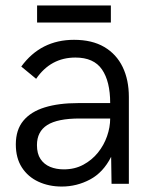

<svg xmlns="http://www.w3.org/2000/svg" viewBox="-20 -674 552 704"><path d="M206.5 10Q159 10 120.8 -7.8Q82.5 -25.5 60.2 -60Q38 -94.5 38 -144.5Q38 -198 65.5 -231.2Q93 -264.5 144 -280.2Q195 -296 266.5 -296H384Q384 -375.5 354 -419.2Q324 -463 256.5 -463Q166 -463 112.5 -385L58 -430Q129.5 -528 251.5 -528Q317.5 -528 362.2 -501.8Q407 -475.5 429.8 -428.2Q452.5 -381 452.5 -318.5V0H389L387.5 -99Q358.5 -41.5 310 -15.8Q261.5 10 206.5 10ZM214 -53Q254 -53 285.5 -70Q317 -87 339 -114.2Q361 -141.5 372.5 -174.5Q384 -207.5 384 -239.5H272.5Q191 -239.5 153.2 -215.5Q115.5 -191.5 115.5 -142Q115.5 -110.5 128.5 -91Q141.5 -71.5 163.8 -62.2Q186 -53 214 -53ZM386.5 -591.5H116V-654H386.5Z"/></svg>

Font: Acari Sans
Style: Regular
Weight: 400
Designer: Alfredo Marco Pradil and Stefan Peev (font) & Cristiano Sobral (main changes)
Foundry: Alfredo Marco Pradil and Stefan Peev (font) & Cristiano Sobral (main changes)
Version: Version 1.063; ttfautohint (v1.8.3)